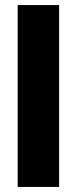

<svg xmlns="http://www.w3.org/2000/svg" viewBox="-20 -740 303 760"><path d="M50 -720H214V0H50Z"/></svg>

Font: Albert Sans Black
Style: Regular
Weight: 900
Designer: Andreas Rasmussen
Foundry: a.Foundry
Version: Version 1.025